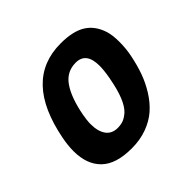

<svg xmlns="http://www.w3.org/2000/svg" viewBox="-132 -641 781 781"><g transform="rotate(-45 259.0 -250.5)"><path d="M292 -120.6Q329.1 -154.8 348.1 -258.8Q348.6 -260.3 349.1 -262.7Q349.6 -265.1 349.6 -266.6Q356 -302.2 356 -327.6Q356 -405.3 295.9 -405.3Q243.7 -405.3 213.4 -361.3Q183.1 -317.4 167.5 -235.4Q162.1 -207 162.1 -185.1Q162.1 -143.6 179.2 -119.9Q196.3 -96.2 230 -96.2Q249.5 -96.7 262.7 -101.8Q275.9 -106.9 292 -120.6ZM210.4 2.9Q120.6 2.9 77.9 -38.8Q35.2 -80.6 35.2 -156.7Q35.2 -189.5 42.5 -226.6Q96.2 -503.9 308.1 -503.9Q378.4 -503.9 417.5 -479.7Q456.5 -455.6 473.1 -405.8Q481.9 -379.4 481.9 -339.4Q481.9 -300.8 474.6 -265.1Q465.8 -221.2 452.4 -183.6Q439 -146 417 -110.8Q395 -75.7 366.9 -51Q338.9 -26.4 299.1 -11.7Q259.3 2.9 211.4 2.9Z"/></g></svg>

Font: Fantasque Sans Mono
Style: Bold Italic
Weight: 700
Italic angle: -11°
Monospace: yes
Designer: Jany Belluz
Version: Version 1.7.1